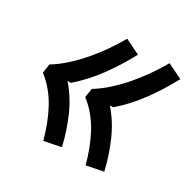

<svg xmlns="http://www.w3.org/2000/svg" viewBox="-120 -717 745 746"><g transform="rotate(30 252.0 -344.5)"><path d="M353 -91Q344 -124 332 -156Q320 -188 304 -218Q288 -248 266.5 -274Q245 -300 219 -320L225 -360Q259 -381 289 -408.5Q319 -436 345 -466.5Q371 -497 394 -530Q417 -563 437 -598L504 -565Q471 -503 429 -445Q387 -387 333 -340H318Q360 -292 386.5 -231.5Q413 -171 428 -106ZM163 -91Q154 -124 142 -156Q130 -188 114 -218Q98 -248 76.5 -274Q55 -300 29 -320L35 -360Q69 -381 99 -408.5Q129 -436 155 -466.5Q181 -497 204 -530Q227 -563 247 -598L314 -565Q281 -503 239 -445Q197 -387 143 -340H128Q170 -292 196.5 -231.5Q223 -171 238 -106Z"/></g></svg>

Font: Iosevka Term Curly SmBd Obl
Style: Regular
Weight: 600
Italic angle: -9°
Designer: Belleve Invis
Foundry: Belleve Invis
Version: Version 32.3.0